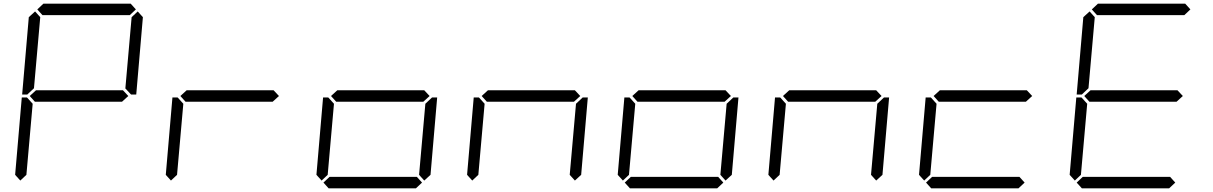

<svg xmlns="http://www.w3.org/2000/svg" viewBox="-20 -1020 6568 1040"><path d="M131 -511 128 -508H100L136 -927L170 -958L198 -927L164 -542ZM182 -969 215 -1000H688L716 -969L683 -938H210ZM646 -531 675 -500 641 -469H169L141 -500L175 -531ZM90 -42 62 -73 98 -492H126L129 -489L157 -458L123 -73ZM726 -958 754 -927 718 -508H690L687 -511L659 -541L693 -927Z M1462 -531 1491 -500 1457 -469H985L957 -500L991 -531ZM906 -42 878 -73 914 -492H942L945 -489L973 -458L939 -73Z M2278 -531 2307 -500 2273 -469H1801L1773 -500L1807 -531ZM1722 -42 1694 -73 1730 -492H1758L1761 -489L1789 -458L1755 -73ZM2317 -489 2320 -492H2348L2312 -73L2278 -42L2250 -73L2284 -458ZM2266 -31 2233 0H1760L1732 -31L1765 -62H2238Z M3094 -531 3123 -500 3089 -469H2617L2589 -500L2623 -531ZM2538 -42 2510 -73 2546 -492H2574L2577 -489L2605 -458L2571 -73ZM3133 -489 3136 -492H3164L3128 -73L3094 -42L3066 -73L3100 -458Z M3910 -531 3939 -500 3905 -469H3433L3405 -500L3439 -531ZM3354 -42 3326 -73 3362 -492H3390L3393 -489L3421 -458L3387 -73ZM3949 -489 3952 -492H3980L3944 -73L3910 -42L3882 -73L3916 -458ZM3898 -31 3865 0H3392L3364 -31L3397 -62H3870Z M4726 -531 4755 -500 4721 -469H4249L4221 -500L4255 -531ZM4170 -42 4142 -73 4178 -492H4206L4209 -489L4237 -458L4203 -73ZM4765 -489 4768 -492H4796L4760 -73L4726 -42L4698 -73L4732 -458Z M5542 -531 5571 -500 5537 -469H5065L5037 -500L5071 -531ZM4986 -42 4958 -73 4994 -492H5022L5025 -489L5053 -458L5019 -73ZM5530 -31 5497 0H5024L4996 -31L5029 -62H5502Z M5843 -511 5840 -508H5812L5848 -927L5882 -958L5910 -927L5876 -542ZM5894 -969 5927 -1000H6400L6428 -969L6395 -938H5922ZM6358 -531 6387 -500 6353 -469H5881L5853 -500L5887 -531ZM5802 -42 5774 -73 5810 -492H5838L5841 -489L5869 -458L5835 -73ZM6346 -31 6313 0H5840L5812 -31L5845 -62H6318Z"/></svg>

Font: DSEG7 Classic
Style: Light Italic
Weight: 300
Italic angle: -5°
Designer: Keshikan(Twitter:@keshinomi_88pro)
Version: Version 0.46